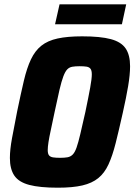

<svg xmlns="http://www.w3.org/2000/svg" viewBox="-20 -865 625 893"><path d="M249 8Q165 8 116 -5Q67 -18 46.5 -48.5Q26 -79 26 -130Q26 -169 36 -223Q46 -277 60 -348Q77 -430 91 -489.5Q105 -549 124 -589Q143 -629 172.5 -652.5Q202 -676 248 -686Q294 -696 362 -696Q447 -696 495.5 -683Q544 -670 564.5 -639.5Q585 -609 585 -557Q585 -518 576 -464.5Q567 -411 551 -340Q533 -259 518 -199.5Q503 -140 484.5 -100Q466 -60 437 -36.5Q408 -13 363 -2.5Q318 8 249 8ZM260 -131Q280 -131 294 -133.5Q308 -136 318 -146Q328 -156 336 -178.5Q344 -201 353.5 -241.5Q363 -282 377 -344Q392 -416 399.5 -457.5Q407 -499 407 -519Q407 -537 401 -545Q395 -553 382.5 -555Q370 -557 350 -557Q330 -557 316 -554.5Q302 -552 292.5 -542Q283 -532 274.5 -509.5Q266 -487 256.5 -446.5Q247 -406 234 -344Q224 -295 216.5 -261Q209 -227 205.5 -204Q202 -181 202 -167Q202 -150 208 -142.5Q214 -135 227 -133Q240 -131 260 -131ZM236 -752 257 -845H567L547 -752Z"/></svg>

Font: Saira SemiCondensed ExtraBold
Style: Italic
Weight: 800
Width: 4
Italic angle: -12°
Designer: Hector Gatti with collaboration of the Omnibus-Type team
Foundry: Omnibus-Type
Version: Version 1.101